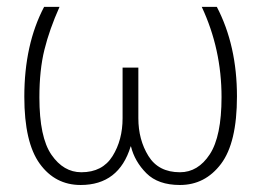

<svg xmlns="http://www.w3.org/2000/svg" viewBox="-20 -521 761 559"><path d="M50.8 -239.3Q50.8 -391.6 108.4 -501H153.3Q124 -435.5 109.4 -376.5Q94.7 -317.4 94.7 -237.3Q94.7 -121.1 129.9 -70.3Q165 -19.5 216.8 -19.5Q278.3 -19.5 307.6 -66.4Q336.9 -113.3 336.9 -176.8V-324.2H382.8V-176.8Q382.8 -114.3 412.1 -66.9Q441.4 -19.5 503.9 -19.5Q556.6 -19.5 590.8 -71.8Q625 -124 625 -238.3Q625 -377.9 567.4 -501H611.3Q669.9 -388.7 669.9 -240.2Q669.9 -105.5 623.5 -43.9Q577.1 17.6 503.9 17.6Q440.4 17.6 406.2 -16.6Q372.1 -50.8 361.3 -94.7H360.4Q326.2 17.6 214.8 17.6Q140.6 17.6 95.7 -44.4Q50.8 -106.4 50.8 -239.3Z"/></svg>

Font: Gothic A1 ExtraLight
Style: Regular
Weight: 275
Designer: HanYang I&C Co.,Ltd.
Foundry: HanYang I&C Co.,Ltd.
Version: Version 2.50